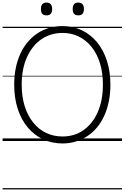

<svg xmlns="http://www.w3.org/2000/svg" viewBox="-20 -1092 965 1487"><path d="M464 19Q381 19 312.5 -13.5Q244 -46 194 -106Q144 -166 117 -250Q90 -334 90 -436Q90 -504 102 -564Q114 -624 137 -674.5Q160 -725 193.5 -765Q227 -805 268.5 -833Q310 -861 359.5 -875.5Q409 -890 464 -890Q546 -890 614 -857.5Q682 -825 731.5 -765Q781 -705 808 -621.5Q835 -538 835 -436Q835 -368 823 -308Q811 -248 788 -197Q765 -146 732 -106Q699 -66 657.5 -38.5Q616 -11 567.5 4Q519 19 464 19ZM464 -35Q509 -35 550 -47Q591 -59 626 -83.5Q661 -108 688.5 -142.5Q716 -177 736 -221.5Q756 -266 766.5 -320Q777 -374 777 -436Q777 -529 754 -603Q731 -677 688.5 -729.5Q646 -782 589 -809.5Q532 -837 464 -837Q418 -837 377 -824.5Q336 -812 300.5 -788Q265 -764 237.5 -729.5Q210 -695 189.5 -650.5Q169 -606 158.5 -552Q148 -498 148 -436Q148 -343 171.5 -269Q195 -195 237.5 -142.5Q280 -90 337.5 -62.5Q395 -35 464 -35ZM340 -973Q318 -973 307.5 -985Q297 -997 297 -1022Q297 -1047 307.5 -1059.5Q318 -1072 340 -1072Q362 -1072 373 -1059.5Q384 -1047 384 -1022Q384 -997 373 -985Q362 -973 340 -973ZM586 -973Q564 -973 553.5 -985Q543 -997 543 -1022Q543 -1047 553.5 -1059.5Q564 -1072 586 -1072Q608 -1072 619 -1059.5Q630 -1047 630 -1022Q630 -997 619 -985Q608 -973 586 -973ZM0 365H925V375H0ZM0 -20H925V0H0ZM0 -505H925V-500H0ZM0 -885H925V-875H0Z"/></svg>

Font: Playwrite AT Guides
Style: Regular
Weight: 400
Designer: Veronika Burian, José Scaglione
Foundry: TypeTogether
Version: Version 1.003